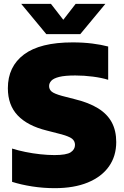

<svg xmlns="http://www.w3.org/2000/svg" viewBox="-20 -971 647 1001"><path d="M265.5 10Q205.5 10 147.8 1Q90 -8 43 -23V-196.5Q74.5 -186.5 112.5 -178.8Q150.5 -171 190 -166.8Q229.5 -162.5 264 -162.5Q326.5 -162.5 348.8 -177.2Q371 -192 371 -215.5Q371 -235.5 355.5 -248Q340 -260.5 289.5 -273.5L223.5 -290.5Q124 -315 72.5 -369Q21 -423 21 -511Q21 -624 105 -687Q189 -750 358.5 -750Q414 -750 461.2 -744Q508.5 -738 544 -728.5V-555Q510.5 -565.5 464.5 -571.5Q418.5 -577.5 372.5 -577.5Q318 -577.5 288.5 -570Q259 -562.5 247.5 -550Q236 -537.5 236 -522.5Q236 -505 249 -493.8Q262 -482.5 303.5 -471L369.5 -454Q443.5 -436 491.5 -406.2Q539.5 -376.5 562.8 -333Q586 -289.5 586 -230.5Q586 -157 547.8 -103Q509.5 -49 437.8 -19.5Q366 10 265.5 10ZM221.5 -793 90.5 -951H245.5L325 -848.5H295L374.5 -951H529.5L398.5 -793Z"/></svg>

Font: Encode Sans Condensed Thin Black
Style: Regular
Weight: 900
Version: Version 3.002